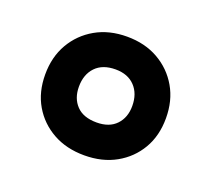

<svg xmlns="http://www.w3.org/2000/svg" viewBox="-71 -812 565 514"><g transform="rotate(20 212.0 -555.0)"><path d="M212 -386Q161 -386 122.5 -407.5Q84 -429 62 -466.5Q40 -504 40 -554Q40 -604 62 -642Q84 -680 122.5 -702Q161 -724 212 -724Q263 -724 301.5 -702Q340 -680 362 -642Q384 -604 384 -554Q384 -504 362 -466.5Q340 -429 301.5 -407.5Q263 -386 212 -386ZM213 -480Q249 -480 268.5 -500.5Q288 -521 288 -554Q288 -589 268 -610Q248 -631 213 -631Q176 -631 156 -610Q136 -589 136 -554Q136 -521 155.5 -500.5Q175 -480 213 -480Z"/></g></svg>

Font: Noto Sans Khmer UI
Style: Bold
Weight: 700
Designer: Danh Hong and the Monotype Design Team
Foundry: Monotype Imaging Inc.
Version: Version 2.002; ttfautohint (v1.8.4.7-5d5b)